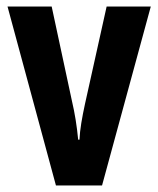

<svg xmlns="http://www.w3.org/2000/svg" viewBox="-20 -567 484 587"><path d="M151 0 3 -547H138L200 -258Q213 -203 219 -140H223Q224 -163 228.5 -190.5Q233 -218 240 -250L306 -547H441L292 0Z"/></svg>

Font: Noto Sans Thai ExtCond
Style: Bold
Weight: 700
Width: 2
Designer: Monotype Design Team
Foundry: Monotype Imaging Inc.
Version: Version 2.002; ttfautohint (v1.8.4.7-5d5b)